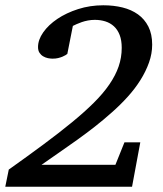

<svg xmlns="http://www.w3.org/2000/svg" viewBox="-41 -707 617 727"><path d="M535.2 -538.1Q535.2 -503.9 523.2 -470.2Q511.2 -436.5 490.7 -403.8Q470.2 -371.1 442.1 -340.1Q414.1 -309.1 381.8 -280.8Q350.6 -252.9 318.1 -227.5Q285.6 -202.1 252 -178Q218.3 -153.8 184.3 -130.4Q150.4 -106.9 116.2 -83H396L430.2 -168H490.2L459 0H-21L-7.8 -64.9Q64.5 -116.2 124 -160.4Q183.6 -204.6 231.2 -243.7Q278.8 -282.7 314.2 -317.9Q349.6 -353 373 -387.2Q396.5 -421.4 408.2 -455.3Q419.9 -489.3 419.9 -525.9Q419.9 -554.2 412.1 -574.5Q404.3 -594.7 390.4 -607.4Q376.5 -620.1 357.9 -626Q339.4 -631.8 317.9 -631.8Q304.7 -631.8 292 -629.4Q279.3 -627 268.6 -623.3Q257.8 -619.6 249.3 -615.7Q240.7 -611.8 234.9 -608.9L213.9 -502.9Q211.4 -501 206.8 -498Q202.1 -495.1 195.1 -492.2Q188 -489.3 179 -487.1Q169.9 -484.9 158.2 -484.9Q149.9 -484.9 140.4 -486.8Q130.9 -488.8 122.6 -493.7Q114.3 -498.5 108.6 -507.1Q103 -515.6 103 -528.8Q103 -556.6 122.8 -584.7Q142.6 -612.8 176.3 -635.5Q210 -658.2 254.9 -672.6Q299.8 -687 350.1 -687Q389.2 -687 422.9 -678.7Q456.5 -670.4 481.4 -652.6Q506.3 -634.8 520.8 -606.4Q535.2 -578.1 535.2 -538.1Z"/></svg>

Font: Charis SIL Viet
Style: Italic
Weight: 400
Italic angle: -11°
Foundry: SIL International
Version: Version 5.000